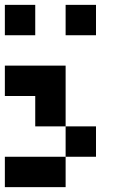

<svg xmlns="http://www.w3.org/2000/svg" viewBox="-20 -770 540 790"><path d="M0 -625V-750H125V-625ZM250 -625V-750H375V-625ZM0 -375V-500H250V-250H125V-375ZM375 -125H250V-250H375ZM250 -125V0H0V-125Z"/></svg>

Font: Tiny5
Style: Regular
Weight: 400
Designer: Stefan Schmidt
Foundry: Made with Bits'n'Picas by Kreative Software
Version: Version 1.002; ttfautohint (v1.8.4.7-5d5b)